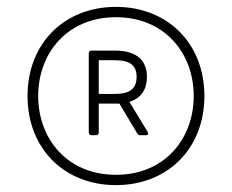

<svg xmlns="http://www.w3.org/2000/svg" viewBox="-20 -773 674 558"><path d="M317 -235C467 -235 574 -341 574 -494C574 -647 467 -753 317 -753C167 -753 60 -647 60 -494C60 -341 167 -235 317 -235ZM317 -265C175 -265 91 -370 91 -494C91 -618 175 -723 317 -723C459 -723 543 -618 543 -494C543 -370 459 -265 317 -265ZM259 -380C264 -380 267 -383 267 -388V-472H314H327L379 -385C381 -382 384 -380 388 -380H404C410 -380 412 -384 409 -390L356 -477C392 -488 407 -515 407 -550C407 -594 381 -626 314 -626H246C241 -626 238 -623 238 -618V-388C238 -383 241 -380 246 -380ZM313 -598C359 -598 377 -582 377 -550C377 -516 359 -500 313 -500H267V-598Z"/></svg>

Font: LINE Seed Sans TH Thin
Style: Regular
Weight: 250
Designer: Dalton Maag Ltd | Thai characters by Cadson Demak Co.,Ltd.
Foundry: Dalton Maag Ltd
Version: Version 1.003